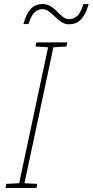

<svg xmlns="http://www.w3.org/2000/svg" viewBox="-20 -922 455 942"><path d="M7 0 11 -20 74 -23 216 -690 154 -694 158 -714H310L306 -694L242 -690L100 -23L163 -20L159 0ZM95 -804Q108 -853 130 -877.5Q152 -902 189 -902Q212 -902 229 -891Q246 -880 260.5 -865Q275 -850 289 -839Q303 -828 319 -828Q339 -828 357 -842Q375 -856 389 -902H415Q402 -855 379.5 -829Q357 -803 318 -803Q297 -803 281 -814Q265 -825 250 -840Q235 -855 220 -866Q205 -877 187 -877Q168 -877 151 -863Q134 -849 120 -804Z"/></svg>

Font: Noto Sans Disp Thin
Style: Italic
Weight: 100
Italic angle: -12°
Designer: Monotype Design Team
Foundry: Monotype Imaging Inc.
Version: Version 2.000;GOOG;noto-source:20170915:90ef993387c0